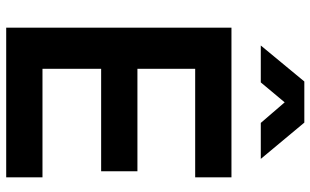

<svg xmlns="http://www.w3.org/2000/svg" viewBox="-216 -810 1026 635"><g transform="rotate(90 297.5 -493.0)"><path d="M72 -745H567V-625H208V-434H547V-314H208V-120H567V0H72ZM250 -986H386L506 -842H387L319 -921L253 -842H131Z"/></g></svg>

Font: Eudoxus Sans
Style: Bold
Weight: 700
Designer: Stijn de Vries
Foundry: tokotype
Version: Version 2.005